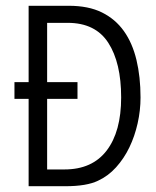

<svg xmlns="http://www.w3.org/2000/svg" viewBox="-20 -643 540 664"><path d="M79 -623H218Q286 -623 332.5 -600Q379 -577 408.5 -535.5Q438 -494 452 -435.5Q466 -377 466 -306Q466 -261 456 -216.5Q446 -172 427.5 -133.5Q409 -95 381.5 -64.5Q354 -34 319 -18Q280 1 206 1H79V-301H30V-359H79ZM143 -301V-57H203Q299 -57 349 -122.5Q399 -188 399 -306Q399 -426 354.5 -495Q310 -564 214 -564H143V-359H248V-301Z"/></svg>

Font: Inconsolata
Style: Regular
Weight: 400
Designer: Raph Levien, Kirill Tkachev
Foundry: Cyreal
Version: Version 1.013